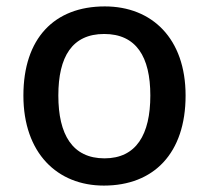

<svg xmlns="http://www.w3.org/2000/svg" viewBox="-20 -569 651 599"><path d="M559 -271C559 -449 454 -549 307 -549C149 -549 53 -449 53 -271C53 -91 159 10 304 10C460 10 559 -91 559 -271ZM162 -271C162 -392 205 -463 305 -463C405 -463 449 -392 449 -271C449 -149 405 -75 306 -75C206 -75 162 -149 162 -271Z"/></svg>

Font: Noto Sans Lao UI Med
Style: Regular
Weight: 500
Designer: Monotype Design Team
Foundry: Monotype Imaging Inc.
Version: Version 2.000